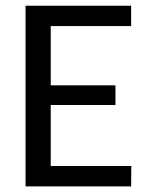

<svg xmlns="http://www.w3.org/2000/svg" viewBox="-20 -662 528 682"><path d="M445.8 -641.6V-569.3H160.2V-358.9H390.1V-289.1H160.2V-72.3H446.3L445.8 0H70.8V-641.6Z"/></svg>

Font: Carlito
Style: Regular
Weight: 400
Designer: Lukasz Dziedzic
Foundry: tyPoland Lukasz Dziedzic
Version: Version 1.104